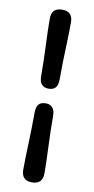

<svg xmlns="http://www.w3.org/2000/svg" viewBox="-95 -762 456 928"><g transform="rotate(10 133.0 -298.0)"><path d="M178.5 -388.5Q178.5 -359.5 167.5 -346.8Q156.5 -334 132.5 -334Q111.5 -334 99.5 -347Q87.5 -360 87.5 -388.5Q87.5 -464.5 84 -539.5Q80.5 -614.5 80.5 -668.5Q80.5 -721.5 132.5 -721.5Q184.5 -721.5 184.5 -668.5Q184.5 -614.5 181.5 -539.2Q178.5 -464 178.5 -388.5ZM87 -207Q87 -236 98 -249Q109 -262 133.5 -262Q153.5 -262 165.8 -248.8Q178 -235.5 178 -207Q178 -131 181.5 -56Q185 19 185 72.5Q185 126 132.5 126Q81 126 81 72.5Q81 19 84 -56.2Q87 -131.5 87 -207Z"/></g></svg>

Font: Fraunces 144pt S100
Style: Bold
Weight: 700
Version: Version 1.000; ttfautohint (v1.8.3)